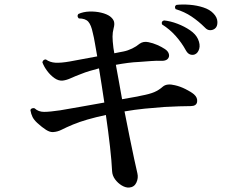

<svg xmlns="http://www.w3.org/2000/svg" viewBox="-20 -810 1040 865"><path d="M562 35Q546 36 528.5 25.5Q511 15 498.5 -2Q486 -19 485 -39Q483 -83 475.5 -150Q468 -217 457 -292Q364 -272 309 -249Q278 -236 258.5 -226Q239 -216 219 -215Q205 -214 187.5 -225Q170 -236 148 -256Q133 -270 126.5 -283Q120 -296 117 -314Q119 -320 125 -322Q131 -324 136 -322Q153 -306 178.5 -306Q204 -306 251 -313Q283 -318 337.5 -328Q392 -338 450 -348Q444 -388 438 -427Q432 -466 426 -502Q403 -496 383 -490Q363 -484 346 -477Q319 -467 299.5 -458Q280 -449 263 -447Q244 -445 225.5 -458Q207 -471 192.5 -490.5Q178 -510 171 -529Q172 -536 177 -539.5Q182 -543 187 -542Q205 -529 229.5 -527.5Q254 -526 294 -533L418 -556Q412 -589 407.5 -616Q403 -643 398 -662Q391 -697 378 -712Q365 -727 335 -727Q325 -737 333 -747Q355 -757 382.5 -758Q410 -759 435.5 -753Q461 -747 476 -736Q490 -725 493.5 -713Q497 -701 492 -683Q487 -664 487 -645Q487 -626 491 -594Q492 -588 493 -582Q494 -576 495 -570Q507 -572 517.5 -574.5Q528 -577 536 -578Q556 -582 575.5 -591.5Q595 -601 609 -613Q626 -625 649 -620Q669 -616 688.5 -607.5Q708 -599 723 -589Q738 -579 741 -566Q744 -553 735 -544Q726 -535 705 -536Q689 -537 661 -535Q633 -533 607 -531Q582 -530 555.5 -526.5Q529 -523 502 -518Q508 -484 515.5 -444Q523 -404 530 -363Q556 -368 578 -371.5Q600 -375 616 -379Q654 -386 675 -395Q696 -404 714 -420Q732 -435 768 -426Q791 -421 816 -408.5Q841 -396 854 -385Q871 -370 868 -351Q865 -332 839 -332Q821 -332 787 -331Q753 -330 719 -328Q677 -325 632 -320.5Q587 -316 541 -308Q553 -248 564 -192.5Q575 -137 584.5 -94Q594 -51 599 -29Q604 -8 594.5 12.5Q585 33 562 35ZM858 -565Q848 -561 837 -564.5Q826 -568 818 -582Q799 -617 772 -647.5Q745 -678 710 -700Q705 -714 719 -718Q748 -715 779.5 -703Q811 -691 836.5 -673.5Q862 -656 872 -634Q883 -609 877.5 -590Q872 -571 858 -565ZM948 -681Q939 -674 926.5 -674Q914 -674 903 -686Q875 -714 843 -735.5Q811 -757 771 -769Q764 -782 775 -788Q802 -791 834.5 -788.5Q867 -786 896 -776.5Q925 -767 941 -750Q959 -732 959.5 -711Q960 -690 948 -681Z"/></svg>

Font: Zen Old Mincho
Style: Bold
Weight: 700
Designer: Yoshimichi Ohira
Foundry: Positype
Version: Version 1.500